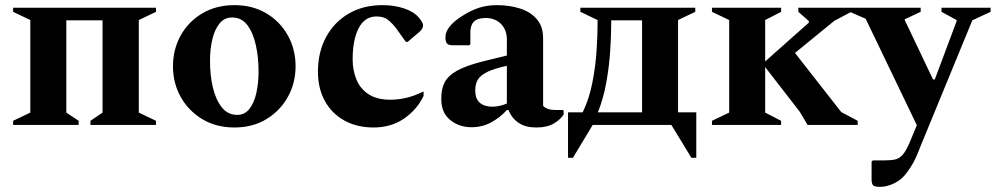

<svg xmlns="http://www.w3.org/2000/svg" viewBox="-20 -486 3874 747"><path d="M98 -408 31 -440V-456H587V-440L520 -408V-48L587 -16V0H332V-16L379 -48V-407H238V-48L286 -16V0H31V-16L98 -48Z M892 10Q821 10 767 -22.5Q713 -55 683 -109Q653 -163 653 -228Q653 -294 683 -348Q713 -402 767 -434Q821 -466 892 -466Q963 -466 1016.5 -434Q1070 -402 1100 -348Q1130 -294 1130 -228Q1130 -163 1100 -109Q1070 -55 1016.5 -22.5Q963 10 892 10ZM903 -39Q932 -39 950.5 -62.5Q969 -86 977.5 -125Q986 -164 986 -208Q986 -262 975.5 -310Q965 -358 942.5 -388Q920 -418 883 -418Q853 -418 834 -394.5Q815 -371 806 -332.5Q797 -294 797 -249Q797 -194 808 -146.5Q819 -99 842.5 -69Q866 -39 903 -39Z M1433 10Q1369 10 1320 -17Q1271 -44 1244 -93Q1217 -142 1217 -207Q1217 -283 1248.5 -341.5Q1280 -400 1336.5 -433Q1393 -466 1468 -466Q1515 -466 1553 -453Q1591 -440 1610 -417Q1626 -398 1626 -387Q1626 -375 1613 -363L1566 -323H1559L1524 -372Q1507 -395 1490 -408.5Q1473 -422 1445 -422Q1399 -422 1375.5 -376.5Q1352 -331 1352 -255Q1352 -212 1367 -176Q1382 -140 1414.5 -119Q1447 -98 1499 -98Q1527 -98 1559 -105Q1591 -112 1625 -129H1628V-113Q1603 -60 1552.5 -25Q1502 10 1433 10Z M1814 9Q1765 9 1730 -20.5Q1695 -50 1697 -106Q1697 -142 1711 -167.5Q1725 -193 1760 -212Q1795 -231 1858 -247L1952 -270V-332Q1952 -370 1929 -393Q1906 -416 1870 -416Q1838 -416 1824 -402Q1810 -388 1810 -360V-314L1806 -310H1740Q1725 -310 1719 -317Q1713 -324 1713 -341Q1713 -363 1730.5 -384Q1748 -405 1777 -423Q1813 -446 1844.5 -456Q1876 -466 1913 -466Q1962 -466 2003 -453Q2044 -440 2068.5 -411.5Q2093 -383 2093 -338V-74Q2109 -58 2141 -58H2170L2173 -55V-41Q2162 -22 2135.5 -6Q2109 10 2067 10Q2025 10 1998.5 -7.5Q1972 -25 1958 -58H1952Q1927 -30 1892 -10.5Q1857 9 1814 9ZM1829 -134Q1829 -102 1846.5 -86.5Q1864 -71 1895 -71Q1922 -71 1952 -83V-230Q1902 -219 1875.5 -206Q1849 -193 1839 -176Q1829 -159 1829 -134Z M2247 -49Q2272 -100 2284.5 -163.5Q2297 -227 2301 -288.5Q2305 -350 2305 -394V-408L2238 -440V-456H2685V-440L2618 -408V-49H2689V128H2670L2592 0H2286L2209 128H2190V-49ZM2478 -49V-407H2358V-394Q2358 -349 2354 -287.5Q2350 -226 2338.5 -163Q2327 -100 2306 -49Z M3122 0 3091 -52 2957 -225V-48L3019 -16V0H2750V-16L2817 -48V-408L2750 -440V-456H3019V-440L2957 -408V-247L3127 -398V-404L3086 -440V-456H3292V-440L3226 -405L3073 -280L3253 -50L3317 -16V0Z M3405 241Q3382 241 3376.5 234.5Q3371 228 3371 212V143L3376 138H3421Q3446 138 3462.5 134.5Q3479 131 3492.5 115.5Q3506 100 3521 64L3547 1L3348 -413L3286 -440V-456H3562V-440L3500 -411V-408L3610 -177H3617L3702 -404V-408L3643 -440V-456H3834V-440L3763 -407L3563 79Q3554 102 3547.5 117.5Q3541 133 3533 147.5Q3525 162 3510 183Q3490 212 3460.5 226.5Q3431 241 3405 241Z"/></svg>

Font: Spectral
Style: Bold
Weight: 700
Designer: Jean-Baptiste Levee
Foundry: Production Type
Version: Version 2.001